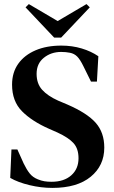

<svg xmlns="http://www.w3.org/2000/svg" viewBox="-20 -902 559 939"><path d="M236 17Q181 17 124.5 3.5Q68 -10 30 -32L36 -171H65L96 -102Q110 -73 125 -54Q140 -35 165 -25Q182 -18 197.5 -15.5Q213 -13 232 -13Q293 -13 328.5 -44.5Q364 -76 364 -128Q364 -175 339.5 -202Q315 -229 261 -254L220 -272Q136 -309 87.5 -358Q39 -407 39 -488Q39 -548 69.5 -590.5Q100 -633 154 -656Q208 -679 280 -679Q333 -679 379.5 -665Q426 -651 461 -627L454 -503H425L388 -578Q372 -611 357.5 -625.5Q343 -640 322 -644Q310 -646 301.5 -647Q293 -648 279 -648Q230 -648 194.5 -619.5Q159 -591 159 -541Q159 -493 186 -463Q213 -433 264 -410L309 -391Q406 -349 448 -301.5Q490 -254 490 -180Q490 -92 423.5 -37.5Q357 17 236 17ZM245 -718 105 -866 121 -882 262 -799 403 -882 419 -866 279 -718Z"/></svg>

Font: DM Serif Text
Style: Regular
Weight: 400
Designer: Colophon Foundry, Frank Grießhammer
Foundry: Colophon Foundry
Version: Version 5.200; ttfautohint (v1.8.3)